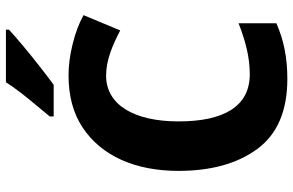

<svg xmlns="http://www.w3.org/2000/svg" viewBox="-190 -784 984 644"><g transform="rotate(-90 302.0 -462.0)"><path d="M370.1 -598.1C423.3 -598.1 472.7 -576.2 522 -550.8L573.2 -673.8C545.9 -689 513.7 -701.2 476.1 -710.4C438.5 -719.7 403.8 -724.1 371.1 -724.1C302.2 -724.1 244.1 -708.5 196.8 -677.2C101.1 -614.3 50.8 -500 50.8 -356C50.8 -246.1 75.2 -157.7 124.5 -90.8C173.8 -23.9 252 9.8 358.9 9.8C429.7 9.8 487.3 -1.5 545.9 -26.9V-153.8C485.8 -130.4 432.1 -116.2 375 -116.2C267.1 -116.2 216.8 -203.1 216.8 -355C216.8 -504.9 272.9 -598.1 370.1 -598.1ZM348.1 -934.1C333.5 -911.1 314.5 -885.7 291.5 -857.4C268.1 -829.1 248.5 -805.7 233.4 -787.1V-773.9H339.4C356 -786.1 376.5 -801.3 400.4 -820.3C424.3 -838.9 447.8 -857.9 470.7 -877C493.2 -896 511.2 -911.6 524.4 -923.8V-934.1Z"/></g></svg>

Font: Avrile Sans
Style: Bold
Weight: 700
Designer: Monotype Design Team, Google (font), Stefan Peev (BGR Cyrillic), Cristiano Sobral (main changes)
Foundry: The Avrile Sans Project Authors
Version: Version 3.110